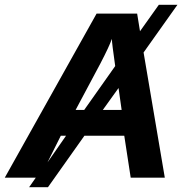

<svg xmlns="http://www.w3.org/2000/svg" viewBox="-41 -745 783 805"><path d="M507 0 480 -176H313L160 40H81L109 0H-21L364 -688H534L546 -614L625 -725H703L561 -525L650 0ZM276 -284H312L442 -468Q435 -517 431.5 -545.5Q428 -574 428 -582Q418 -552 380 -479ZM456 -376 390 -284H469ZM158 -64 236 -176H214Z"/></svg>

Font: Libra Sans Modern
Style: Bold Italic
Weight: 700
Italic angle: -12°
Foundry: Stefan Peev, Context Ltd
Version: Version 1.000